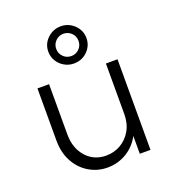

<svg xmlns="http://www.w3.org/2000/svg" viewBox="-118 -710 729 809"><g transform="rotate(-20 246.5 -305.5)"><path d="M227.8 8.3Q183.3 8.3 145.8 -13.9Q108.3 -36.1 85.8 -76.7Q63.2 -117.4 63.2 -173.6V-406.2H115.3V-181.2Q115.3 -119.4 150 -80.2Q184.7 -41 239.6 -41Q275 -41 304.5 -58Q334 -75 352.1 -106.2Q370.1 -137.5 370.1 -179.9V-406.2H422.2V0H374.3V-79.9Q352.1 -38.2 313.2 -14.9Q274.3 8.3 227.8 8.3ZM244.4 -452.1Q221.5 -452.1 202.1 -463.2Q182.6 -474.3 170.8 -493.4Q159 -512.5 159 -535.4Q159 -559.7 170.8 -578.1Q182.6 -596.5 201.7 -607.6Q220.8 -618.8 244.4 -618.8Q268.1 -618.8 287.2 -607.6Q306.2 -596.5 318.1 -577.8Q329.9 -559 329.9 -535.4Q329.9 -511.8 318.4 -493.1Q306.9 -474.3 287.8 -463.2Q268.8 -452.1 244.4 -452.1ZM244.4 -485.4Q265.3 -485.4 279.9 -500Q294.4 -514.6 294.4 -535.4Q294.4 -556.2 279.9 -570.8Q265.3 -585.4 244.4 -585.4Q223.6 -585.4 209 -570.8Q194.4 -556.2 194.4 -535.4Q194.4 -514.6 209 -500Q223.6 -485.4 244.4 -485.4Z"/></g></svg>

Font: Afacad Flux Light
Style: Regular
Weight: 300
Designer: Kristian Moeller
Foundry: Dicotype
Version: Version 1.100